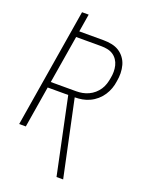

<svg xmlns="http://www.w3.org/2000/svg" viewBox="-173 -817 846 1115"><g transform="rotate(20 250.0 -260.0)"><path d="M322 215 223 -256H96L54 0H13L134 -735H175L157 -625H307Q333 -625 358 -620Q383 -615 403 -602.5Q423 -590 437.5 -570.5Q452 -551 458.5 -527.5Q465 -504 465.5 -478.5Q466 -453 461 -427Q458 -404 450 -381.5Q442 -359 428.5 -338.5Q415 -318 396 -301.5Q377 -285 354.5 -274.5Q332 -264 309 -260Q286 -256 263 -256L363 215ZM102 -292H259Q278 -292 297 -295.5Q316 -299 334.5 -307.5Q353 -316 368.5 -329.5Q384 -343 395 -359.5Q406 -376 412 -395Q418 -414 421 -433Q425 -453 425 -472.5Q425 -492 420.5 -510.5Q416 -529 405.5 -544.5Q395 -560 380 -570Q365 -580 346 -584Q327 -588 307 -588H151Z"/></g></svg>

Font: Iosevka SS18 Extralight
Style: Italic
Weight: 200
Italic angle: -9°
Monospace: yes
Designer: Belleve Invis
Foundry: Belleve Invis
Version: Version 25.1.1; ttfautohint (v1.8.4)